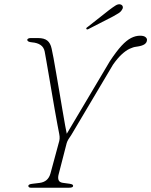

<svg xmlns="http://www.w3.org/2000/svg" viewBox="-20 -878 708 898"><path d="M285.5 -241 494 -592Q524.5 -638 548.2 -663.8Q572 -689.5 593 -700.2Q614 -711 635 -711Q652 -711 659.8 -705Q667.5 -699 667.5 -692Q667.5 -679 656 -671Q644.5 -663 617.5 -659.5Q603.5 -658 586 -649.8Q568.5 -641.5 549 -623.5Q529.5 -605.5 508.5 -575.5L313 -246Q305 -234.5 300 -226.5Q295 -218.5 292 -209L254.5 -63.5Q250 -47 253.8 -36.2Q257.5 -25.5 273 -23L306 -18.5Q315 -17 318.5 -14.8Q322 -12.5 322 -8.5Q322 -4.5 317.2 -2.2Q312.5 0 302 0H125Q119 0 115.8 -2.2Q112.5 -4.5 112.5 -8.5Q112.5 -16.5 132 -18.5L165 -22.5Q185 -25 197.8 -36Q210.5 -47 216 -66.5L254 -207Q258 -219 258.8 -229.2Q259.5 -239.5 257 -251.5Q254 -266 248.5 -296Q243 -326 236 -365.2Q229 -404.5 222 -446.5Q215 -488.5 208.2 -527.2Q201.5 -566 196.5 -595Q191.5 -624 189 -637Q185 -657 169.8 -667.5Q154.5 -678 129.5 -680Q118.5 -681 113.2 -683.8Q108 -686.5 107.5 -691Q107 -695 111.8 -697.5Q116.5 -700 123 -700H158Q186.5 -700 201.2 -688.2Q216 -676.5 221.5 -650.5Q225 -636.5 230.5 -605.8Q236 -575 243 -534.5Q250 -494 257.5 -450Q265 -406 272 -364.2Q279 -322.5 285 -289.5Q291 -256.5 295 -238.5ZM489 -830Q508 -844.5 520.8 -852.5Q533.5 -860.5 544.5 -857Q552.5 -854 554.2 -847Q556 -840 550.5 -832.5Q545.5 -823 534.2 -816Q523 -809 508.5 -801L393.5 -742Q391.5 -740.5 388.2 -740.5Q385 -740.5 384 -742.5Q382.5 -745 384.8 -747.8Q387 -750.5 390 -752Z"/></svg>

Font: Fraunces Thin
Style: Italic
Weight: 250
Italic angle: -16°
Version: Version 1.000;[b76b70a41]